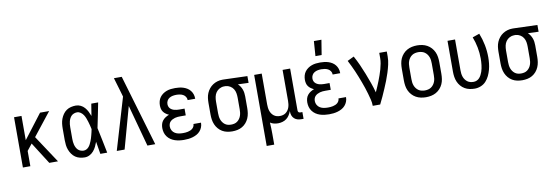

<svg xmlns="http://www.w3.org/2000/svg" viewBox="-66 -1247 5631 1956"><g transform="rotate(-10 2750.0 -269.5)"><path d="M80 0V-520H157V-269L349 -520H443L256 -283L443 0H353L210 -225L157 -158V0Z M720 8Q695 8 669.5 2Q644 -4 623 -18.5Q602 -33 587 -54.5Q572 -76 563 -100Q554 -124 551 -149Q548 -174 548 -200V-320Q548 -346 551 -371Q554 -396 563 -420Q572 -444 587 -465.5Q602 -487 623 -501.5Q644 -516 669.5 -522Q695 -528 720 -528Q746 -528 769.5 -516.5Q793 -505 810 -485.5Q827 -466 838.5 -443Q850 -420 859 -396Q864 -427 869 -458Q874 -489 879 -520H950Q937 -456 924.5 -391.5Q912 -327 898 -263Q913 -198 925.5 -132Q938 -66 952 0H881Q876 -32 870.5 -64Q865 -96 860 -128V-129Q851 -104 839.5 -80.5Q828 -57 811 -37Q794 -17 770 -4.5Q746 8 720 8ZM720 -62Q736 -62 750 -69.5Q764 -77 774 -89Q784 -101 791 -115Q798 -129 804 -143.5Q810 -158 814.5 -173Q819 -188 823 -203Q827 -218 830.5 -233Q834 -248 837 -264Q833 -283 828 -303Q823 -323 817 -342.5Q811 -362 804 -380.5Q797 -399 786 -416Q775 -433 757.5 -445.5Q740 -458 720 -458Q705 -458 689.5 -452.5Q674 -447 663 -436.5Q652 -426 644.5 -411.5Q637 -397 633 -382Q629 -367 627.5 -351.5Q626 -336 626 -320V-200Q626 -184 627.5 -168.5Q629 -153 633 -138Q637 -123 644.5 -108.5Q652 -94 663 -83.5Q674 -73 689.5 -67.5Q705 -62 720 -62Z M1132 0H1051L1210 -535L1187 -614Q1178 -644 1169 -674.5Q1160 -705 1151 -735H1232L1449 0H1368L1251 -430Z M1747 8Q1723 8 1699.5 5Q1676 2 1653 -5.5Q1630 -13 1610 -26.5Q1590 -40 1575.5 -59.5Q1561 -79 1554.5 -102Q1548 -125 1548 -149Q1548 -170 1553.5 -190Q1559 -210 1572 -226Q1585 -242 1602.5 -253Q1620 -264 1639 -271Q1623 -278 1608 -288.5Q1593 -299 1582.5 -313.5Q1572 -328 1568 -345.5Q1564 -363 1564 -381Q1564 -403 1570 -425Q1576 -447 1589 -464.5Q1602 -482 1620.5 -495Q1639 -508 1660 -515.5Q1681 -523 1703 -525.5Q1725 -528 1747 -528Q1768 -528 1789.5 -525.5Q1811 -523 1831.5 -516.5Q1852 -510 1870.5 -498.5Q1889 -487 1902.5 -470Q1916 -453 1923 -432.5Q1930 -412 1930 -390V-385H1852V-388Q1852 -405 1841.5 -420.5Q1831 -436 1815.5 -444Q1800 -452 1782.5 -455Q1765 -458 1747 -458Q1729 -458 1710.5 -454.5Q1692 -451 1676 -441.5Q1660 -432 1651 -415.5Q1642 -399 1642 -380Q1642 -368 1646 -356Q1650 -344 1658.5 -335Q1667 -326 1678 -320Q1689 -314 1701 -311Q1713 -308 1725.5 -306.5Q1738 -305 1750 -305H1806V-235H1750Q1736 -235 1722 -234Q1708 -233 1694 -229Q1680 -225 1667.5 -218.5Q1655 -212 1645 -202Q1635 -192 1630.5 -178.5Q1626 -165 1626 -150Q1626 -129 1636.5 -110Q1647 -91 1665.5 -80Q1684 -69 1705 -65.5Q1726 -62 1747 -62Q1760 -62 1773 -63Q1786 -64 1799 -67Q1812 -70 1824 -75Q1836 -80 1846 -88.5Q1856 -97 1862 -109Q1868 -121 1868 -134V-135H1946V-132Q1946 -109 1937.5 -87.5Q1929 -66 1914 -49Q1899 -32 1879 -21Q1859 -10 1837 -3.5Q1815 3 1792.5 5.5Q1770 8 1747 8Z M2246 8Q2219 8 2192.5 2.5Q2166 -3 2143 -16.5Q2120 -30 2102.5 -50.5Q2085 -71 2074.5 -95.5Q2064 -120 2060 -146.5Q2056 -173 2056 -200V-320Q2056 -346 2059.5 -371.5Q2063 -397 2073 -420.5Q2083 -444 2099.5 -464.5Q2116 -485 2137.5 -499Q2159 -513 2184 -520.5Q2209 -528 2235 -528H2250L2494 -520V-450L2384 -454Q2398 -441 2408 -425.5Q2418 -410 2424.5 -392.5Q2431 -375 2433.5 -356.5Q2436 -338 2436 -320V-200Q2436 -173 2432 -146.5Q2428 -120 2417.5 -95.5Q2407 -71 2389.5 -50.5Q2372 -30 2349 -16.5Q2326 -3 2299.5 2.5Q2273 8 2246 8ZM2246 -62Q2263 -62 2279.5 -66Q2296 -70 2309.5 -80Q2323 -90 2333 -104Q2343 -118 2348.5 -134Q2354 -150 2356 -166.5Q2358 -183 2358 -200V-320Q2358 -344 2354 -367.5Q2350 -391 2337.5 -411Q2325 -431 2304 -443.5Q2283 -456 2259 -458H2242Q2217 -458 2194.5 -446Q2172 -434 2158 -414Q2144 -394 2139 -369.5Q2134 -345 2134 -320V-200Q2134 -183 2136 -166.5Q2138 -150 2143.5 -134Q2149 -118 2159 -104Q2169 -90 2182.5 -80Q2196 -70 2212.5 -66Q2229 -62 2246 -62Z M2564 215V-520H2642V-200Q2642 -183 2644 -166.5Q2646 -150 2651 -134.5Q2656 -119 2665.5 -105Q2675 -91 2688 -81Q2701 -71 2717 -66.5Q2733 -62 2750 -62Q2767 -62 2783 -66.5Q2799 -71 2812 -81Q2825 -91 2834.5 -105Q2844 -119 2849 -134.5Q2854 -150 2856 -166.5Q2858 -183 2858 -200V-520H2936V-87Q2936 -82 2937.5 -77Q2939 -72 2942.5 -68.5Q2946 -65 2951 -63.5Q2956 -62 2961 -62H2982V8H2961Q2941 8 2921.5 3Q2902 -2 2887 -15.5Q2872 -29 2865 -48Q2858 -67 2858 -87V-95Q2850 -73 2837.5 -53Q2825 -33 2806.5 -19Q2788 -5 2765 1.5Q2742 8 2719 8Q2698 8 2677 3Q2656 -2 2638 -14Q2640 16 2641 46.5Q2642 77 2642 107V215Z M3247 8Q3223 8 3199.5 5Q3176 2 3153 -5.5Q3130 -13 3110 -26.5Q3090 -40 3075.5 -59.5Q3061 -79 3054.5 -102Q3048 -125 3048 -149Q3048 -170 3053.5 -190Q3059 -210 3072 -226Q3085 -242 3102.5 -253Q3120 -264 3139 -271Q3123 -278 3108 -288.5Q3093 -299 3082.5 -313.5Q3072 -328 3068 -345.5Q3064 -363 3064 -381Q3064 -403 3070 -425Q3076 -447 3089 -464.5Q3102 -482 3120.5 -495Q3139 -508 3160 -515.5Q3181 -523 3203 -525.5Q3225 -528 3247 -528Q3268 -528 3289.5 -525.5Q3311 -523 3331.5 -516.5Q3352 -510 3370.5 -498.5Q3389 -487 3402.5 -470Q3416 -453 3423 -432.5Q3430 -412 3430 -390V-385H3352V-388Q3352 -405 3341.5 -420.5Q3331 -436 3315.5 -444Q3300 -452 3282.5 -455Q3265 -458 3247 -458Q3229 -458 3210.5 -454.5Q3192 -451 3176 -441.5Q3160 -432 3151 -415.5Q3142 -399 3142 -380Q3142 -368 3146 -356Q3150 -344 3158.5 -335Q3167 -326 3178 -320Q3189 -314 3201 -311Q3213 -308 3225.5 -306.5Q3238 -305 3250 -305H3306V-235H3250Q3236 -235 3222 -234Q3208 -233 3194 -229Q3180 -225 3167.5 -218.5Q3155 -212 3145 -202Q3135 -192 3130.5 -178.5Q3126 -165 3126 -150Q3126 -129 3136.5 -110Q3147 -91 3165.5 -80Q3184 -69 3205 -65.5Q3226 -62 3247 -62Q3260 -62 3273 -63Q3286 -64 3299 -67Q3312 -70 3324 -75Q3336 -80 3346 -88.5Q3356 -97 3362 -109Q3368 -121 3368 -134V-135H3446V-132Q3446 -109 3437.5 -87.5Q3429 -66 3414 -49Q3399 -32 3379 -21Q3359 -10 3337 -3.5Q3315 3 3292.5 5.5Q3270 8 3247 8ZM3212 -600 3223 -754H3301L3276 -600Z M3699 0Q3699 -33 3691 -65Q3683 -97 3674 -129Q3665 -161 3654.5 -192Q3644 -223 3632.5 -254Q3621 -285 3609 -315.5Q3597 -346 3584 -376Q3571 -406 3556.5 -436Q3542 -466 3527 -495L3595 -528Q3621 -481 3643 -432Q3665 -383 3684.5 -333Q3704 -283 3722 -232.5Q3740 -182 3754 -130Q3766 -157 3778 -184.5Q3790 -212 3800.5 -239.5Q3811 -267 3821 -295Q3831 -323 3839 -351.5Q3847 -380 3852.5 -409Q3858 -438 3858 -468V-520H3936V-468Q3936 -427 3926.5 -386Q3917 -345 3904.5 -305.5Q3892 -266 3877 -227.5Q3862 -189 3845.5 -151Q3829 -113 3812 -75Q3795 -37 3776 0Z M4250 8Q4223 8 4196.5 2.5Q4170 -3 4146.5 -16Q4123 -29 4104.5 -49.5Q4086 -70 4075 -94.5Q4064 -119 4060 -146Q4056 -173 4056 -200V-320Q4056 -347 4060 -374Q4064 -401 4075 -425.5Q4086 -450 4104.5 -470.5Q4123 -491 4146.5 -504Q4170 -517 4196.5 -522.5Q4223 -528 4250 -528Q4277 -528 4303.5 -522.5Q4330 -517 4353.5 -504Q4377 -491 4395.5 -470.5Q4414 -450 4425 -425.5Q4436 -401 4440 -374Q4444 -347 4444 -320V-200Q4444 -173 4440 -146Q4436 -119 4425 -94.5Q4414 -70 4395.5 -49.5Q4377 -29 4353.5 -16Q4330 -3 4303.5 2.5Q4277 8 4250 8ZM4250 -62Q4267 -62 4284 -66Q4301 -70 4315 -79.5Q4329 -89 4339.5 -103Q4350 -117 4356 -133Q4362 -149 4364 -166Q4366 -183 4366 -200V-320Q4366 -337 4364 -354Q4362 -371 4356 -387Q4350 -403 4339.5 -417Q4329 -431 4315 -440.5Q4301 -450 4284 -454Q4267 -458 4250 -458Q4233 -458 4216 -454Q4199 -450 4185 -440.5Q4171 -431 4160.5 -417Q4150 -403 4144 -387Q4138 -371 4136 -354Q4134 -337 4134 -320V-200Q4134 -183 4136 -166Q4138 -149 4144 -133Q4150 -117 4160.5 -103Q4171 -89 4185 -79.5Q4199 -70 4216 -66Q4233 -62 4250 -62Z M4754 8Q4727 8 4700.5 2.5Q4674 -3 4651 -16.5Q4628 -30 4610.5 -50.5Q4593 -71 4582.5 -95.5Q4572 -120 4568 -146.5Q4564 -173 4564 -200V-520H4642V-200Q4642 -183 4644 -166.5Q4646 -150 4651.5 -134Q4657 -118 4667 -104Q4677 -90 4690.5 -80Q4704 -70 4720.5 -66Q4737 -62 4754 -62Q4771 -62 4787 -69Q4803 -76 4814.5 -89Q4826 -102 4834 -117.5Q4842 -133 4847.5 -149Q4853 -165 4856.5 -182Q4860 -199 4862 -216Q4864 -233 4865 -250Q4866 -267 4866 -284Q4866 -342 4855 -399Q4844 -456 4823 -510L4895 -535Q4919 -475 4931.5 -411.5Q4944 -348 4944 -284Q4944 -252 4940.5 -219.5Q4937 -187 4928.5 -155.5Q4920 -124 4906 -94.5Q4892 -65 4870 -41Q4848 -17 4817 -4.5Q4786 8 4754 8Z M5246 8Q5219 8 5192.5 2.5Q5166 -3 5143 -16.5Q5120 -30 5102.5 -50.5Q5085 -71 5074.5 -95.5Q5064 -120 5060 -146.5Q5056 -173 5056 -200V-320Q5056 -346 5059.5 -371.5Q5063 -397 5073 -420.5Q5083 -444 5099.5 -464.5Q5116 -485 5137.5 -499Q5159 -513 5184 -520.5Q5209 -528 5235 -528H5250L5494 -520V-450L5384 -454Q5398 -441 5408 -425.5Q5418 -410 5424.5 -392.5Q5431 -375 5433.5 -356.5Q5436 -338 5436 -320V-200Q5436 -173 5432 -146.5Q5428 -120 5417.5 -95.5Q5407 -71 5389.5 -50.5Q5372 -30 5349 -16.5Q5326 -3 5299.5 2.5Q5273 8 5246 8ZM5246 -62Q5263 -62 5279.5 -66Q5296 -70 5309.5 -80Q5323 -90 5333 -104Q5343 -118 5348.5 -134Q5354 -150 5356 -166.5Q5358 -183 5358 -200V-320Q5358 -344 5354 -367.5Q5350 -391 5337.5 -411Q5325 -431 5304 -443.5Q5283 -456 5259 -458H5242Q5217 -458 5194.5 -446Q5172 -434 5158 -414Q5144 -394 5139 -369.5Q5134 -345 5134 -320V-200Q5134 -183 5136 -166.5Q5138 -150 5143.5 -134Q5149 -118 5159 -104Q5169 -90 5182.5 -80Q5196 -70 5212.5 -66Q5229 -62 5246 -62Z"/></g></svg>

Font: Iosevka
Style: Regular
Weight: 400
Monospace: yes
Designer: Belleve Invis
Foundry: Belleve Invis
Version: Version 33.2.3; ttfautohint (v1.8.4)